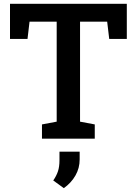

<svg xmlns="http://www.w3.org/2000/svg" viewBox="-20 -731 722 1012"><path d="M201.2 0V-75.2L278.8 -89.8V-616.7H135.7L125 -525.9H32.7V-710.9H648.4V-525.9H555.7L544.9 -616.7H401.9V-89.8L479.5 -75.2V0ZM316.4 260.7 260.7 220.2Q277.3 196.3 285.4 172.1Q293.5 147.9 293.5 113.8V68.4H399.9V109.4Q399.9 154.8 377.9 193.6Q356 232.4 316.4 260.7Z"/></svg>

Font: Roboto Slab LO Medium
Style: Regular
Weight: 500
Designer: Google
Version: Version 2.000